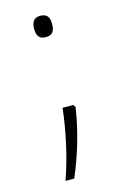

<svg xmlns="http://www.w3.org/2000/svg" viewBox="-94 -582 420 659"><g transform="rotate(-15 115.5 -252.0)"><path d="M86 -499C86 -476 94 -461 117 -461C143 -461 150 -476 150 -499C150 -521 144 -537 117 -537C94 -537 86 -521 86 -499ZM148 -212H110C103 -140 81 -38 55 33H86C116 -36 142 -121 154 -203Z"/></g></svg>

Font: Noto Sans Kannada UI Condensed ExtraLight
Style: Regular
Weight: 200
Width: 3
Designer: Jelle Bosma - Monotype Design Team
Foundry: Monotype Imaging Inc.
Version: Version 2.005